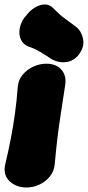

<svg xmlns="http://www.w3.org/2000/svg" viewBox="-36 -808 390 853"><path d="M82 25Q36 25 6.5 -3Q-23 -31 -13 -77Q3 -144 13 -197Q23 -250 30.5 -303.5Q38 -357 43 -423Q46 -454 65 -476.5Q84 -499 112 -512Q140 -525 170 -525Q214 -525 237.5 -497.5Q261 -470 253 -426Q243 -359 234.5 -305Q226 -251 219.5 -197.5Q213 -144 207 -77Q204 -47 185.5 -24Q167 -1 139.5 12Q112 25 82 25ZM299 -691Q325 -672 332.5 -637Q340 -602 318 -571L317 -569Q293 -536 257 -532Q221 -528 189 -548Q164 -565 140 -579Q116 -593 91 -601Q66 -611 56.5 -633Q47 -655 51.5 -681Q56 -707 72 -729L79 -737Q106 -774 143 -785Q180 -796 204 -768Q233 -739 253 -725Q273 -711 299 -691Z"/></svg>

Font: Winky Sans Black
Style: Italic
Weight: 900
Italic angle: -8.97852°
Designer: Simon Atzbach
Foundry: typofactur
Version: Version 1.205